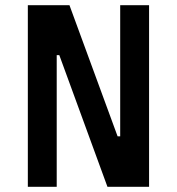

<svg xmlns="http://www.w3.org/2000/svg" viewBox="-20 -718 680 738"><path d="M208 -506H198V0H87V-698H247L432 -194H442V-698H553V0H393Z"/></svg>

Font: Writer SemiBold
Style: Regular
Weight: 600
Monospace: yes
Designer: Mike Abbink, Paul van der Laan, Pieter van Rosmalen
Foundry: Bold Monday
Version: Version 2.001 2020